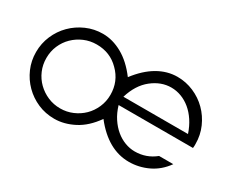

<svg xmlns="http://www.w3.org/2000/svg" viewBox="-82 -676 1061 901"><g transform="rotate(30 448.0 -225.0)"><path d="M666 -455Q712 -455 754 -437Q796 -419 827.5 -387.5Q859 -356 877.5 -314Q896 -272 896 -224Q896 -218 896 -213.5Q896 -209 895 -202H492Q503 -165 521.5 -137Q540 -109 563 -90Q586 -71 612.5 -61Q639 -51 666 -51Q728 -51 776 -90H853Q819 -42 769.5 -18.5Q720 5 666 5Q553 5 463 -110Q421 -50 368 -22.5Q315 5 262 5Q214 5 172.5 -13Q131 -31 99.5 -62.5Q68 -94 50 -135.5Q32 -177 32 -224Q32 -271 50 -313Q68 -355 99.5 -386.5Q131 -418 173 -436.5Q215 -455 262 -455Q315 -455 367 -426Q419 -397 464 -337Q509 -396 560 -425.5Q611 -455 666 -455ZM384 -347Q335 -397 262 -397Q226 -397 194.5 -383.5Q163 -370 139 -346.5Q115 -323 101.5 -291.5Q88 -260 88 -224Q88 -188 101.5 -156.5Q115 -125 139 -101.5Q163 -78 194.5 -64.5Q226 -51 262 -51Q297 -51 328.5 -64.5Q360 -78 383.5 -101Q407 -124 421 -156Q435 -188 435 -224Q435 -297 384 -347ZM842 -247Q830 -283 811.5 -311Q793 -339 770 -358Q747 -377 720.5 -387Q694 -397 666 -397Q611 -397 562.5 -358.5Q514 -320 492 -247Z"/></g></svg>

Font: Fundamental  Brigade Scvhlank
Style: Regular
Weight: 100
Designer: Peter Wiegel, original typeface by Arno Drescher 1935
Foundry: Peter Wiegel
Version: Version 0.000 2012 initial release